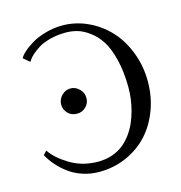

<svg xmlns="http://www.w3.org/2000/svg" viewBox="-101 -749 800 849"><g transform="rotate(-15 299.5 -324.0)"><path d="M222.2 -264.2Q196.8 -264.2 180.4 -281.2Q164.1 -298.3 164.1 -320.8Q164.1 -344.2 181.2 -362.1Q198.2 -379.9 222.2 -379.9Q244.6 -379.9 262.2 -362.5Q279.8 -345.2 279.8 -320.8Q279.8 -297.9 263.2 -281Q246.6 -264.2 222.2 -264.2ZM82 -539.1 53.2 -563Q57.1 -573.7 74 -589.1Q90.8 -604.5 116.7 -620.4Q142.6 -636.2 180.9 -647.2Q219.2 -658.2 258.8 -658.2Q318.4 -658.2 373.5 -633.1Q428.7 -607.9 470 -564.2Q511.2 -520.5 536.1 -457Q561 -393.6 561 -321.8Q561 -252.4 538.1 -191.2Q515.1 -129.9 474.6 -85.7Q434.1 -41.5 376 -15.9Q317.9 9.8 251 9.8Q210.9 9.8 175 -2.2Q139.2 -14.2 112.3 -34.4Q85.4 -54.7 65.9 -77.1Q46.4 -99.6 32.2 -125L47.9 -142.1Q72.8 -104 129.4 -69.6Q186 -35.2 257.8 -35.2Q291.5 -35.2 320.8 -44.9Q350.1 -54.7 371.6 -71.5Q393.1 -88.4 410.2 -111.3Q427.2 -134.3 438.5 -159.4Q449.7 -184.6 457.3 -212.6Q464.8 -240.7 468 -266.4Q471.2 -292 471.2 -316.9Q471.2 -389.6 457 -446.3Q442.9 -502.9 421.6 -535.6Q400.4 -568.4 371.8 -589.1Q343.3 -609.9 317.9 -616.9Q292.5 -624 266.1 -624Q227.1 -624 193.6 -615.2Q160.2 -606.4 140.4 -594Q120.6 -581.5 106.7 -569.1Q92.8 -556.6 87.4 -547.9Z"/></g></svg>

Font: Linux Libertine G
Style: Regular
Weight: 400
Designer: Philipp H. Poll
Foundry: Philipp H. Poll
Version: Version 4.7.5